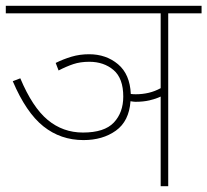

<svg xmlns="http://www.w3.org/2000/svg" viewBox="-20 -642 715 662"><path d="M172 -425Q198 -438 226.5 -446.5Q255 -455 287 -455Q346 -455 387 -420.5Q428 -386 431 -318Q439 -317 448 -317Q471 -317 492.5 -322Q514 -327 534 -338V-596H0V-622H675V-596H560V0H534V-309Q517 -301 495.5 -296Q474 -291 447 -291Q444 -291 440 -291.5Q436 -292 430 -293Q425 -224 379.5 -191.5Q334 -159 268 -159Q189 -159 129.5 -206.5Q70 -254 24 -362L50 -372Q92 -272 144.5 -228.5Q197 -185 266 -185Q340 -185 372.5 -219.5Q405 -254 405 -309Q405 -372 371.5 -400.5Q338 -429 288 -429Q257 -429 233 -421Q209 -413 182 -399Z"/></svg>

Font: Noto Sans Thin
Style: Regular
Weight: 100
Designer: Monotype Design Team
Foundry: Monotype Imaging Inc.
Version: Version 2.007